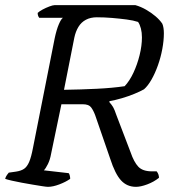

<svg xmlns="http://www.w3.org/2000/svg" viewBox="-29 -724 670 744"><path d="M157 0Q151 0 135 -2.5Q119 -5 98 -8.5Q77 -12 55.5 -16Q34 -20 16.5 -24Q-1 -28 -9 -31Q-7 -39 -2 -46Q3 -53 5 -55L33 -59Q53 -62 64.5 -70Q76 -78 84 -96.5Q92 -115 99 -152L183 -576Q190 -609 199 -630Q208 -651 215 -655H123Q120 -659 118.5 -663.5Q117 -668 117 -674Q123 -680 136 -687Q149 -694 162.5 -699Q176 -704 182 -704H496Q517 -698 537 -686.5Q557 -675 573.5 -661Q590 -647 600 -632Q603 -625 604.5 -615.5Q606 -606 606 -595Q606 -567 600 -534.5Q594 -502 583 -471Q572 -440 558 -415.5Q544 -391 529 -378Q515 -370 492 -360.5Q469 -351 443.5 -343.5Q418 -336 395 -332V-328Q404 -318 409.5 -308.5Q415 -299 422 -278L477 -134Q490 -96 507 -78Q524 -60 560 -60H578Q583 -54 585 -47.5Q587 -41 587 -35Q567 -19 541.5 -9.5Q516 0 498 0Q463 0 440 -25Q417 -50 398 -109L340 -277Q333 -296 324 -308Q315 -320 292 -320H209L169 -128Q165 -105 156.5 -88Q148 -71 141 -64L237 -53Q239 -52 241 -45Q243 -38 243 -31Q226 -19 201 -9.5Q176 0 157 0ZM219 -376Q285 -377 346 -380Q407 -383 454 -390Q473 -410 488 -442Q503 -474 512 -510.5Q521 -547 521 -579Q521 -598 517 -613.5Q513 -629 506 -639Q488 -645 461.5 -648.5Q435 -652 405 -654.5Q375 -657 346 -657Q322 -657 304 -647.5Q286 -638 275 -620Q264 -602 259 -578Z"/></svg>

Font: Texturina 12pt Light
Style: Italic
Weight: 300
Italic angle: -11°
Designer: Guillermo Torres Carreño
Foundry: Omnibus-Type
Version: Version 1.002